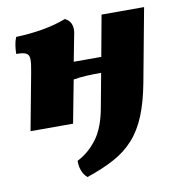

<svg xmlns="http://www.w3.org/2000/svg" viewBox="-80 -539 790 858"><g transform="rotate(-10 314.5 -110.5)"><path d="M33 0 82 -262Q89 -298 88.5 -317.5Q88 -337 75 -344Q62 -351 30 -351Q30 -369 33 -389.5Q36 -410 43 -426Q105 -428 163.5 -438Q222 -448 271 -467Q291 -457 298 -440Q305 -423 302 -402L277 -272H402L436 -458H629L567 -125Q551 -40 526.5 20Q502 80 464.5 122Q427 164 373.5 193Q320 222 248 246Q217 219 217 167Q269 141 307 90.5Q345 40 361 -51L389 -202Q355 -202 323.5 -200.5Q292 -199 263 -194L226 0Z"/></g></svg>

Font: Vollkorn Black
Style: Italic
Weight: 900
Italic angle: -11°
Designer: Friedrich Althausen
Foundry: Friedrich Althausen
Version: Version 5.000; ttfautohint (v1.8.3)